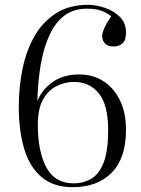

<svg xmlns="http://www.w3.org/2000/svg" viewBox="-20 -764 586 797"><path d="M282 13Q202 13 152.5 -29Q103 -71 80.5 -146Q58 -221 58 -320Q58 -404 74 -480.5Q90 -557 124.5 -616Q159 -675 213.5 -709.5Q268 -744 346 -744Q379 -744 415.5 -731.5Q452 -719 477.5 -694Q503 -669 503 -629Q503 -596 488 -583.5Q473 -571 451 -571Q427 -571 415.5 -584Q404 -597 404 -615Q404 -625 412 -645Q420 -665 442 -696Q424 -711 400.5 -719.5Q377 -728 341 -728Q285 -728 247 -699Q209 -670 185 -617.5Q161 -565 149 -495Q137 -425 135 -344Q154 -392 198.5 -423.5Q243 -455 309 -455Q365 -455 408.5 -427.5Q452 -400 477.5 -348.5Q503 -297 503 -225Q503 -107 443.5 -47Q384 13 282 13ZM285 -3Q327 -3 359.5 -22.5Q392 -42 410.5 -90Q429 -138 429 -224Q429 -328 390.5 -376Q352 -424 287 -424Q250 -424 215.5 -407Q181 -390 159 -351.5Q137 -313 137 -247Q137 -135 172.5 -69Q208 -3 285 -3Z"/></svg>

Font: Literata 72pt Light
Style: Regular
Weight: 300
Designer: Latin by Veronika Burian and Jose Scaglione. Greek by Irene Vlachou. Cyrillic by Vera Evstafieva.
Foundry: TypeTogether
Version: Version 3.002